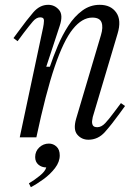

<svg xmlns="http://www.w3.org/2000/svg" viewBox="-20 -570 540 797"><path d="M347 10Q319 10 301 -11Q283 -32 296 -77L399 -424Q409 -457 401.5 -477Q394 -497 363 -497Q321 -497 282.5 -449.5Q244 -402 207 -293Q170 -184 131 0H62L159 -456Q162 -470 162.5 -484Q163 -498 147 -498Q131 -498 116.5 -481Q102 -464 79 -434L53 -399L36 -412L59 -443Q91 -487 118 -518.5Q145 -550 180 -550Q207 -550 225 -529Q243 -508 228 -463L172 -293H187Q201 -335 220 -380Q239 -425 264 -463.5Q289 -502 321.5 -526Q354 -550 394 -550Q440 -550 462.5 -518Q485 -486 468 -430L365 -84Q364 -79 362.5 -69Q361 -59 365 -50.5Q369 -42 384 -42Q401 -42 417 -59Q433 -76 455 -106L482 -142L499 -130L475 -97Q444 -54 415.5 -22Q387 10 347 10ZM108 207 100 191Q121 179 144.5 160Q168 141 172 125Q153 125 139.5 113.5Q126 102 126 82Q126 58 143 42Q160 26 183 26Q201 26 214.5 38.5Q228 51 228 75Q228 102 208.5 127.5Q189 153 161 173.5Q133 194 108 207Z"/></svg>

Font: Xanh Mono
Style: Italic
Weight: 400
Italic angle: -12°
Monospace: yes
Designer: Lam Bao, Duy Dao
Foundry: Yellow Type Foundry
Version: Version 3.101; ttfautohint (v1.8.3)